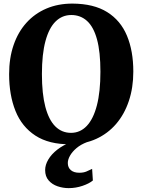

<svg xmlns="http://www.w3.org/2000/svg" viewBox="-20 -772 773 1042"><path d="M361.5 11Q246 12 172.2 -36Q98.5 -84 64 -170Q29.5 -256 29.5 -369.5Q29.5 -457 53.8 -527.5Q78 -598 123.2 -648.2Q168.5 -698.5 231.8 -725.5Q295 -752.5 373 -752.5Q488.5 -752 561.5 -706.5Q634.5 -661 669 -578.2Q703.5 -495.5 703.5 -383.5Q703.5 -296 679.2 -223.8Q655 -151.5 610 -99.2Q565 -47 502 -18.2Q439 10.5 361.5 11ZM365.5 -51Q415 -51 450.8 -88.5Q486.5 -126 505.8 -200Q525 -274 525 -382.5Q525 -490.5 506.5 -558.2Q488 -626 452.5 -658.2Q417 -690.5 367 -690.5Q317.5 -690.5 281.8 -655.5Q246 -620.5 226.8 -549.5Q207.5 -478.5 207.5 -370Q207.5 -262.5 226.2 -191.8Q245 -121 280.2 -86Q315.5 -51 365.5 -51ZM352.5 249Q322 249 292.5 239Q263 229 244 207.2Q225 185.5 225 151Q225 123 242 94Q259 65 290.8 40.2Q322.5 15.5 365.5 -1L399.5 -5L453 -1Q418.5 12 395.2 31.8Q372 51.5 360 72.8Q348 94 348 112.5Q348 137 364.2 151.2Q380.5 165.5 410.5 165.5Q433 165.5 448.8 158.8Q464.5 152 480 144.5L484 207.5Q464.5 224 428 236.5Q391.5 249 352.5 249Z"/></svg>

Font: Merriweather 24pt ExtraBold
Style: Regular
Weight: 800
Version: Version 2.100